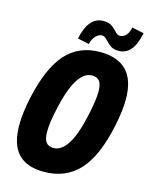

<svg xmlns="http://www.w3.org/2000/svg" viewBox="-129 -955 811 1046"><g transform="rotate(15 276.0 -432.0)"><path d="M27 -202Q27 -270 46 -358Q85 -537 158.5 -618.5Q232 -700 350 -700Q451 -700 501.5 -647Q552 -594 552 -485Q552 -424 533 -332Q495 -153 419.5 -71.5Q344 10 221 10Q124 10 75.5 -42Q27 -94 27 -202ZM379 -358Q397 -442 397 -488Q397 -530 383.5 -547.5Q370 -565 341 -565Q249 -565 200 -332Q183 -256 183 -206Q183 -164 197 -146.5Q211 -129 240 -129Q283 -129 318 -183Q353 -237 379 -358ZM371 -769Q360 -780 353 -785Q346 -790 337 -790Q320 -790 303 -773.5Q286 -757 279 -726L214 -740Q241 -868 324 -868Q351 -868 366.5 -859Q382 -850 398 -833Q407 -823 414 -818Q421 -813 430 -813Q451 -813 465 -829.5Q479 -846 485 -874L552 -860Q538 -792 511 -762Q484 -732 446 -732Q418 -732 402.5 -741.5Q387 -751 371 -769Z"/></g></svg>

Font: Decalotype ExtraBold Italic
Style: Regular
Weight: 800
Italic angle: -12°
Designer: Alfredo Marco Pradil
Foundry: Alfredo Marco Pradil
Version: Version 1.0